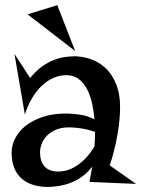

<svg xmlns="http://www.w3.org/2000/svg" viewBox="-20 -726 557 758"><path d="M454.1 -304.2Q454.1 -278.3 451.2 -248.5Q448.2 -218.8 442.6 -188Q437 -157.2 429.4 -127.7Q421.9 -98.1 413.1 -73.2L517.1 0L333 -7.8L344.2 -67.9Q314.9 -31.2 276.6 -12Q238.3 7.3 188 11.2Q147 14.2 116.5 5.6Q85.9 -2.9 65.7 -20.8Q45.4 -38.6 35.6 -64.7Q25.9 -90.8 25.9 -123Q25.9 -152.8 40.5 -180.9Q55.2 -209 82.8 -230.5Q110.4 -252 150.4 -264.9Q190.4 -277.8 241.2 -277.8Q264.6 -277.8 295.2 -273.4Q325.7 -269 353 -254.9Q350.6 -284.7 344 -315.7Q337.4 -346.7 324.7 -372.1Q312 -397.5 291.7 -413.3Q271.5 -429.2 241.2 -429.2Q215.3 -429.2 190.9 -418.5Q166.5 -407.7 145.3 -387.7Q124 -367.7 106.9 -338.9Q89.8 -310.1 78.1 -273.9L37.1 -513.2L99.1 -418Q122.1 -446.3 145.5 -463.1Q168.9 -480 192.1 -489Q215.3 -498 237.1 -501Q258.8 -503.9 278.8 -503.9Q316.4 -502 348.4 -488.5Q380.4 -475.1 403.8 -450Q427.2 -424.8 440.7 -388.2Q454.1 -351.6 454.1 -304.2ZM353 -147.9Q354 -161.6 354.5 -174.3Q355 -187 355 -199.2V-205.1Q337.4 -211.9 319.6 -215.6Q301.8 -219.2 286.6 -220.9Q271.5 -222.7 261 -222.9Q250.5 -223.1 247.1 -223.1Q219.2 -222.2 198.7 -212.9Q178.2 -203.6 164.8 -189.7Q151.4 -175.8 144.8 -158.7Q138.2 -141.6 138.2 -125Q138.2 -87.4 156.5 -68.1Q174.8 -48.8 210 -48.8Q233.4 -48.8 254.4 -57.1Q275.4 -65.4 293.7 -79.3Q312 -93.3 326.9 -111.1Q341.8 -128.9 353 -147.9ZM88.9 -669.4 206.1 -705.6 276.9 -524.4Z"/></svg>

Font: Risque
Style: Regular
Weight: 400
Designer: Astigmatic (AOETI)
Foundry: Astigmatic (AOETI)
Version: Version 1.000